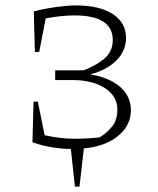

<svg xmlns="http://www.w3.org/2000/svg" viewBox="-20 -545 584 710"><path d="M100 -19 104 -169H120L145 -45Q177 -38 203.5 -35Q230 -32 253 -32Q304 -32 348 -37Q374 -52 394 -76.5Q414 -101 414 -140Q414 -189 369 -218.5Q324 -248 252 -249H184V-285H289Q333 -301 365 -327.5Q397 -354 397 -397Q397 -488 255 -488Q207 -488 149 -477L125 -353H109L105 -503Q150 -514 191 -519.5Q232 -525 260 -525Q348 -525 397 -493Q446 -461 446 -405Q446 -357 410.5 -321.5Q375 -286 314 -270Q385 -258 424.5 -223.5Q464 -189 464 -137Q464 -82 417.5 -43Q371 -4 290 4L274 145H257L242 6Q215 6 177 0.5Q139 -5 100 -19Z"/></svg>

Font: Piazzolla SC ExtraLight
Style: Regular
Weight: 200
Designer: Juan Pablo del Peral
Foundry: Huerta Tipografica
Version: Version 1.330